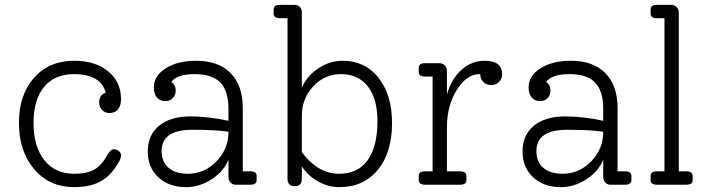

<svg xmlns="http://www.w3.org/2000/svg" viewBox="-20 -760 2912 790"><path d="M449 -146Q460 -146 469 -138.5Q478 -131 478 -121Q478 -108 466 -88Q435 -36 392.5 -13Q350 10 285 10Q184 10 121 -63.5Q58 -137 58 -255Q58 -370 120 -440Q182 -510 285 -510Q372 -510 425 -466.5Q478 -423 478 -352Q478 -325 465.5 -310Q453 -295 430 -295Q412 -295 400 -307.5Q388 -320 388 -338Q388 -369 415 -379Q394 -455 285 -455Q205 -455 161.5 -402.5Q118 -350 118 -255Q118 -157 162.5 -101Q207 -45 285 -45Q337 -45 367.5 -62Q398 -79 422 -123Q435 -146 449 -146Z M1010 -55Q1036 -55 1036 -36V-19Q1036 0 1010 0H950Q937 0 928.5 -9Q920 -18 920 -31V-103Q901 -55 851 -22.5Q801 10 746 10Q675 10 631.5 -30.5Q588 -71 588 -137Q588 -204 634.5 -242.5Q681 -281 763 -281Q838 -281 920 -263V-312Q920 -386 886.5 -420.5Q853 -455 781 -455Q709 -455 685 -423Q703 -410 703 -387Q703 -369 691 -356.5Q679 -344 661 -344Q638 -344 625.5 -359Q613 -374 613 -401Q613 -448 662 -479Q711 -510 787 -510Q879 -510 929 -459Q979 -408 979 -315V-55ZM753 -45Q821 -45 870.5 -96Q920 -147 920 -217V-218Q868 -226 771 -226Q645 -226 645 -138Q645 -94 673.5 -69.5Q702 -45 753 -45Z M1390 -510Q1482 -510 1537.5 -440Q1593 -370 1593 -253Q1593 -132 1534.5 -61Q1476 10 1376 10Q1331 10 1289.5 -13Q1248 -36 1222 -75V-25Q1222 6 1194 6H1192Q1163 6 1163 -25V-685H1132Q1106 -685 1106 -704V-721Q1106 -740 1132 -740H1193Q1206 -740 1214 -731Q1222 -722 1222 -709V-398Q1241 -446 1288.5 -478Q1336 -510 1390 -510ZM1375 -45Q1452 -45 1492.5 -100.5Q1533 -156 1533 -262Q1533 -354 1493.5 -404.5Q1454 -455 1383 -455Q1316 -455 1269 -405Q1222 -355 1222 -283V-134Q1288 -45 1375 -45Z M1974 -510Q2046 -510 2046 -455Q2046 -436 2033.5 -423Q2021 -410 2001 -410Q1981 -410 1968.5 -423Q1956 -436 1956 -455H1954Q1900 -455 1859.5 -390Q1819 -325 1819 -237V-55H1873Q1899 -55 1899 -36V-19Q1899 0 1873 0H1729Q1703 0 1703 -19V-36Q1703 -55 1729 -55H1760V-445H1729Q1703 -445 1703 -464V-481Q1703 -500 1729 -500H1788Q1801 -500 1810 -491Q1819 -482 1819 -469V-371Q1837 -435 1878.5 -472.5Q1920 -510 1974 -510Z M2552 -55Q2578 -55 2578 -36V-19Q2578 0 2552 0H2492Q2479 0 2470.5 -9Q2462 -18 2462 -31V-103Q2443 -55 2393 -22.5Q2343 10 2288 10Q2217 10 2173.5 -30.5Q2130 -71 2130 -137Q2130 -204 2176.5 -242.5Q2223 -281 2305 -281Q2380 -281 2462 -263V-312Q2462 -386 2428.5 -420.5Q2395 -455 2323 -455Q2251 -455 2227 -423Q2245 -410 2245 -387Q2245 -369 2233 -356.5Q2221 -344 2203 -344Q2180 -344 2167.5 -359Q2155 -374 2155 -401Q2155 -448 2204 -479Q2253 -510 2329 -510Q2421 -510 2471 -459Q2521 -408 2521 -315V-55ZM2295 -45Q2363 -45 2412.5 -96Q2462 -147 2462 -217V-218Q2410 -226 2313 -226Q2187 -226 2187 -138Q2187 -94 2215.5 -69.5Q2244 -45 2295 -45Z M2683 0Q2657 0 2657 -19V-36Q2657 -55 2683 -55H2714V-685H2683Q2657 -685 2657 -704V-721Q2657 -740 2683 -740H2742Q2755 -740 2764 -731Q2773 -722 2773 -709V-55H2804Q2830 -55 2830 -36V-19Q2830 0 2804 0Z"/></svg>

Font: Solway Light
Style: Regular
Weight: 300
Designer: Mariya V. Pigoulevskaya
Foundry: The Northern Block Ltd.
Version: Version 1.000;hotconv 1.0.109;makeotfexe 2.5.65596